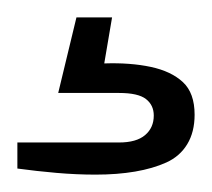

<svg xmlns="http://www.w3.org/2000/svg" viewBox="-20 -31 244 221"><path d="M90 170Q68 170 45 168Q22 166 0 163V133H117Q137 133 147 124.5Q157 116 157 102Q157 90 148 83Q139 76 117 76H47L68 -11H109L100 42Q130 41 153.5 46Q177 51 190.5 63.5Q204 76 204 101Q204 121 195.5 135Q187 149 171.5 156Q156 163 135.5 166.5Q115 170 90 170Z"/></svg>

Font: Archivo SemiExpanded Thin
Style: Regular
Weight: 250
Width: 6
Designer: Hector Gatti
Foundry: Omnibus-Type
Version: Version 2.001